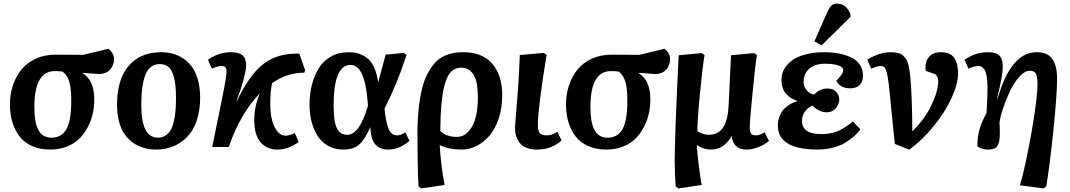

<svg xmlns="http://www.w3.org/2000/svg" viewBox="-20 -817 5946 1067"><path d="M582 -545.9Q613.8 -521.5 613.8 -487.8Q613.8 -475.1 609.6 -461.9Q605.5 -448.7 596.4 -435.5Q587.4 -422.4 570.3 -414.1Q553.2 -405.8 530.8 -405.8Q522.9 -405.8 507.3 -407Q491.7 -408.2 470.9 -409.9Q450.2 -411.6 439 -412.1V-410.2Q503.9 -372.1 503.9 -263.2Q503.9 -223.6 495.4 -185.3Q486.8 -147 467.8 -110.6Q448.7 -74.2 421.1 -46.6Q393.6 -19 351.8 -2.4Q310.1 14.2 259.8 14.2Q202.1 14.2 158 -5.6Q113.8 -25.4 87.4 -60.5Q61 -95.7 48.1 -139.9Q35.2 -184.1 35.2 -236.8Q35.2 -293.5 51.8 -343Q68.4 -392.6 99.4 -430.7Q130.4 -468.8 179.2 -491Q228 -513.2 288.1 -513.2L442.9 -512.2ZM376 -256.8Q376 -319.3 366.7 -356.9Q357.4 -394.5 329.1 -418.9Q314.5 -421.9 284.2 -421.9Q170.9 -421.9 170.9 -222.2Q170.9 -134.8 194.1 -93.3Q217.3 -51.8 266.1 -51.8Q322.3 -51.8 349.1 -99.4Q376 -147 376 -256.8Z M630.4 -234.9Q630.4 -376.5 695.6 -451.7Q760.7 -526.9 875 -526.9Q907.2 -526.9 936.8 -519.5Q966.3 -512.2 995.4 -493.9Q1024.4 -475.6 1045.4 -447.8Q1066.4 -419.9 1079.3 -375.2Q1092.3 -330.6 1092.3 -273.9Q1092.3 -201.7 1072.8 -145.5Q1053.2 -89.4 1019.3 -55.2Q985.4 -21 941.9 -3.4Q898.4 14.2 848.1 14.2Q829.6 14.2 811.3 11.7Q793 9.3 771 2Q749 -5.4 729.7 -16.8Q710.4 -28.3 691.7 -47.6Q672.9 -66.9 659.7 -92.3Q646.5 -117.7 638.4 -154.3Q630.4 -190.9 630.4 -234.9ZM857.4 -51.8Q882.8 -51.8 901.6 -64.9Q920.4 -78.1 930.9 -98.6Q941.4 -119.1 947.8 -150.1Q954.1 -181.2 956.1 -210Q958 -238.8 958 -274.9Q958 -344.7 947 -386.5Q936 -428.2 916.7 -444.6Q897.5 -460.9 867.2 -460.9Q812.5 -460.9 788.8 -402.8Q765.1 -344.7 765.1 -233.9Q765.1 -51.8 857.4 -51.8Z M1675.8 -426.8 1670.9 -413.1Q1575.2 -413.1 1492.2 -355Q1481.9 -308.6 1481.9 -238.8Q1481.9 -160.2 1505.9 -111.6Q1529.8 -63 1566.9 -63Q1588.4 -63 1618.2 -78.1L1640.1 -27.8Q1580.6 14.2 1522.9 14.2Q1462.9 14.2 1428 -26.4Q1393.1 -66.9 1393.1 -148.9Q1393.1 -227.1 1423.8 -297.9Q1316.9 -188.5 1251 0H1159.2Q1167.5 -43.9 1189.5 -148.2Q1211.4 -252.4 1225.1 -324.2Q1238.8 -396 1238.8 -418.9Q1238.8 -436.5 1232.7 -443.4Q1226.6 -450.2 1210.9 -450.2Q1190.4 -450.2 1157.7 -435.1L1135.7 -484.9Q1195.3 -526.9 1263.2 -526.9Q1308.1 -526.9 1328.1 -509.3Q1348.1 -491.7 1348.1 -450.2Q1348.1 -429.7 1333.3 -374Q1318.4 -318.4 1294.9 -257.8L1296.9 -256.8Q1367.2 -403.8 1446.3 -463.4Q1525.4 -522.9 1643.1 -519Z M1888.2 14.2Q1840.8 14.2 1804 -6.3Q1767.1 -26.9 1744.9 -62Q1722.7 -97.2 1711.4 -141.4Q1700.2 -185.5 1700.2 -235.8Q1700.2 -293.5 1712.9 -344.2Q1725.6 -395 1750.7 -436.5Q1775.9 -478 1818.6 -502.4Q1861.3 -526.9 1917 -526.9Q1939 -526.9 1958 -523.2Q1977.1 -519.5 1998 -508.8Q2019 -498 2034.9 -480.5Q2050.8 -462.9 2063.2 -432.6Q2075.7 -402.3 2081.1 -361.8H2082Q2089.4 -386.7 2102.8 -437.5Q2116.2 -488.3 2123 -513.2L2223.1 -522.9L2239.3 -512.2Q2189.9 -357.4 2117.2 -213.9L2120.1 -185.1Q2129.4 -115.7 2144.5 -90.3Q2159.7 -64.9 2186 -64.9Q2210 -64.9 2231.9 -82L2255.9 -34.2Q2233.9 -15.1 2203.4 -0.5Q2172.9 14.2 2139.2 14.2Q2091.3 14.2 2066.2 -13.9Q2041 -42 2038.1 -108.9H2037.1Q2008.3 -42 1976.6 -13.9Q1944.8 14.2 1888.2 14.2ZM1909.2 -67.9Q1978.5 -67.9 2024.9 -230L2022.9 -253.9Q2014.2 -359.4 1990.5 -407.7Q1966.8 -456.1 1928.2 -456.1Q1834 -456.1 1834 -230Q1834 -140.6 1852.3 -104.2Q1870.6 -67.9 1909.2 -67.9Z M2546.9 14.2Q2475.1 14.2 2425.8 -9.8H2423.8Q2429.7 100.6 2450.7 210.9L2321.8 230L2305.7 219.2Q2299.8 93.3 2299.8 -73.2Q2299.8 -159.7 2308.6 -229.2Q2317.4 -298.8 2331.3 -345.5Q2345.2 -392.1 2366.5 -426.3Q2387.7 -460.4 2408.7 -479.5Q2429.7 -498.5 2457 -509.5Q2484.4 -520.5 2506.1 -523.7Q2527.8 -526.9 2554.7 -526.9Q2661.1 -526.9 2716.1 -462.2Q2771 -397.5 2771 -288.1Q2771 -216.8 2751.5 -158.2Q2731.9 -99.6 2700 -62.7Q2668 -25.9 2628.4 -5.9Q2588.9 14.2 2546.9 14.2ZM2542 -440.9Q2512.2 -440.9 2491.2 -422.4Q2470.2 -403.8 2457.5 -366.7Q2444.8 -329.6 2438.2 -282.5Q2431.6 -235.4 2428.7 -170.9Q2426.8 -119.1 2426.8 -88.9Q2460.9 -56.2 2517.6 -56.2Q2558.1 -56.2 2585.7 -88.6Q2613.3 -121.1 2624.5 -168.7Q2635.7 -216.3 2635.7 -274.9Q2635.7 -364.7 2611.3 -402.8Q2586.9 -440.9 2542 -440.9Z M3001.5 -522.9 3017.6 -512.2Q2969.2 -215.8 2969.2 -124Q2969.2 -92.8 2978.5 -78.9Q2987.8 -64.9 3019.5 -64.9Q3048.8 -64.9 3077.6 -85L3100.6 -37.1Q3046.9 14.2 2963.4 14.2Q2934.1 14.2 2911.6 6.3Q2889.2 -1.5 2876.5 -13.4Q2863.8 -25.4 2855.7 -42Q2847.7 -58.6 2845 -73.5Q2842.3 -88.4 2842.3 -105Q2842.3 -123 2847.2 -176.5Q2852.1 -230 2858.6 -321.8Q2865.2 -413.6 2868.7 -511.2Z M3672.4 -545.9Q3704.1 -521.5 3704.1 -487.8Q3704.1 -475.1 3700 -461.9Q3695.8 -448.7 3686.8 -435.5Q3677.7 -422.4 3660.6 -414.1Q3643.6 -405.8 3621.1 -405.8Q3613.3 -405.8 3597.7 -407Q3582 -408.2 3561.3 -409.9Q3540.5 -411.6 3529.3 -412.1V-410.2Q3594.2 -372.1 3594.2 -263.2Q3594.2 -223.6 3585.7 -185.3Q3577.1 -147 3558.1 -110.6Q3539.1 -74.2 3511.5 -46.6Q3483.9 -19 3442.1 -2.4Q3400.4 14.2 3350.1 14.2Q3292.5 14.2 3248.3 -5.6Q3204.1 -25.4 3177.7 -60.5Q3151.4 -95.7 3138.4 -139.9Q3125.5 -184.1 3125.5 -236.8Q3125.5 -293.5 3142.1 -343Q3158.7 -392.6 3189.7 -430.7Q3220.7 -468.8 3269.5 -491Q3318.4 -513.2 3378.4 -513.2L3533.2 -512.2ZM3466.3 -256.8Q3466.3 -319.3 3457 -356.9Q3447.8 -394.5 3419.4 -418.9Q3404.8 -421.9 3374.5 -421.9Q3261.2 -421.9 3261.2 -222.2Q3261.2 -134.8 3284.4 -93.3Q3307.6 -51.8 3356.4 -51.8Q3412.6 -51.8 3439.5 -99.4Q3466.3 -147 3466.3 -256.8Z M4130.4 14.2Q4054.2 14.2 4046.4 -61H4045.4Q4031.7 -32.7 4002.2 -9.3Q3972.7 14.2 3930.2 14.2Q3910.2 14.2 3889.2 7.1Q3868.2 0 3854.5 -9.8H3852.5Q3855.5 40 3862.3 95.2Q3869.1 150.4 3874 180.7L3879.4 210.9L3750.5 230L3734.4 219.2Q3729.5 137.2 3729.5 74.2Q3729.5 -58.1 3751.5 -509.8L3879.4 -522L3895.5 -511.2Q3885.3 -454.6 3870.4 -302.7Q3855.5 -150.9 3855.5 -88.9Q3866.7 -79.6 3885.5 -73.7Q3904.3 -67.9 3916.5 -67.9Q3973.6 -67.9 4000 -110.8Q4026.4 -153.8 4029.3 -234.9L4042.5 -509.8L4170.4 -522L4186.5 -511.2Q4177.2 -456.5 4161.9 -297.6Q4146.5 -138.7 4146.5 -113.8Q4146.5 -84.5 4153.8 -74.7Q4161.1 -64.9 4181.2 -64.9Q4204.6 -64.9 4229.5 -82L4253.4 -34.2Q4231.4 -14.2 4196 0Q4160.6 14.2 4130.4 14.2Z M4579.1 -753.9Q4589.4 -775.9 4600.8 -786.4Q4612.3 -796.9 4631.8 -796.9Q4683.6 -796.9 4706.1 -737.8V-723.1L4545.9 -564.9L4505.9 -586.9ZM4522 14.2Q4480 14.2 4446 8.8Q4412.1 3.4 4389.6 -4.6Q4367.2 -12.7 4350.6 -24.7Q4334 -36.6 4325 -48.1Q4315.9 -59.6 4310.8 -73.5Q4305.7 -87.4 4304.2 -97.4Q4302.7 -107.4 4302.7 -118.2Q4302.7 -149.4 4313.7 -175Q4324.7 -200.7 4342 -216.3Q4359.4 -231.9 4376.7 -241.2Q4394 -250.5 4410.2 -253.9V-255.9Q4366.7 -272 4344.7 -300Q4322.8 -328.1 4322.8 -373Q4322.8 -395 4330.1 -415.8Q4337.4 -436.5 4355.2 -457Q4373 -477.5 4399.7 -492.7Q4426.3 -507.8 4468.3 -517.3Q4510.3 -526.9 4562 -526.9Q4603 -526.9 4638.9 -520.3Q4674.8 -513.7 4706.8 -499.5Q4738.8 -485.4 4757.3 -459.2Q4775.9 -433.1 4775.9 -397Q4775.9 -362.8 4757.1 -344.5Q4738.3 -326.2 4706.1 -326.2Q4648.4 -326.2 4627.9 -368.2Q4648.9 -390.6 4657.5 -403.1Q4666 -415.5 4666 -425.8Q4666 -444.8 4637 -453.9Q4607.9 -462.9 4565.9 -462.9Q4507.8 -462.9 4476.8 -434.8Q4445.8 -406.7 4445.8 -361.8Q4445.8 -335 4463.4 -315.4Q4481 -295.9 4503.9 -291Q4537.1 -325.2 4577.1 -325.2Q4608.4 -325.2 4626.2 -307.6Q4644 -290 4644 -264.2Q4644 -239.7 4625.2 -216.3Q4606.4 -192.9 4574.7 -192.9Q4531.7 -192.9 4496.1 -230Q4470.2 -220.7 4453.6 -197.3Q4437 -173.8 4437 -145Q4437 -71.8 4543 -71.8Q4576.2 -71.8 4605.2 -78.6Q4634.3 -85.4 4658.2 -99.4Q4682.1 -113.3 4692.1 -120.4Q4702.1 -127.4 4719.7 -142.1L4761.7 -98.1Q4747.1 -78.6 4728 -61.3Q4709 -43.9 4679.9 -25.6Q4650.9 -7.3 4609.9 3.4Q4568.8 14.2 4522 14.2Z M4953.1 -17.1Q4940.9 -128.4 4925.8 -286.1Q4919.4 -357.4 4912.6 -392.6Q4905.8 -427.7 4897.7 -439Q4889.6 -450.2 4875 -450.2Q4854.5 -450.2 4821.8 -435.1L4799.8 -484.9Q4822.3 -500.5 4857.7 -513.7Q4893.1 -526.9 4932.1 -526.9Q4954.6 -526.9 4970.9 -522.7Q4987.3 -518.6 4999 -507.8Q5010.7 -497.1 5018.1 -483.9Q5025.4 -470.7 5030.3 -447Q5035.2 -423.3 5037.8 -399.2Q5040.5 -375 5043 -336.9Q5049.8 -222.2 5049.8 -86.9Q5117.2 -152.3 5155.5 -231.2Q5193.8 -310.1 5193.8 -365.2Q5193.8 -399.4 5168 -408.2L5125 -422.9Q5123 -434.6 5123 -439.9Q5123 -480.5 5145.5 -503.7Q5168 -526.9 5206.1 -526.9Q5260.7 -526.9 5282.5 -496.1Q5304.2 -465.3 5304.2 -410.2Q5304.2 -351.6 5269 -274.2Q5233.9 -196.8 5171.1 -118.9Q5108.4 -41 5033.2 15.1Z M5415.5 -450.2Q5393.6 -450.2 5362.3 -435.1L5340.3 -484.9Q5401.4 -526.9 5468.8 -526.9Q5488.3 -526.9 5502 -523.9Q5515.6 -521 5528.1 -512.7Q5540.5 -504.4 5546.6 -487.3Q5552.7 -470.2 5552.7 -444.8Q5552.7 -396 5521.5 -272L5524.4 -270Q5597.7 -526.9 5740.7 -526.9Q5803.2 -526.9 5828.9 -488.5Q5854.5 -450.2 5854.5 -379.9Q5854.5 -294.9 5835.2 -104Q5815.9 86.9 5794.4 219.2L5778.3 230L5648.4 212.9Q5680.2 102.1 5712.9 -84.2Q5745.6 -270.5 5745.6 -354Q5745.6 -392.1 5736.3 -408Q5727.1 -423.8 5702.6 -423.8Q5674.3 -423.8 5644.3 -390.1Q5614.3 -356.4 5592 -309.1Q5569.8 -261.7 5554.2 -214.6Q5538.6 -167.5 5534.7 -136.2Q5538.1 -79.1 5534.7 -45.7Q5531.2 -12.2 5517.1 1Q5502.9 14.2 5470.7 14.2Q5455.6 14.2 5437.5 9Q5419.4 3.9 5411.6 -4.9Q5411.6 -61 5425 -103.3Q5438.5 -145.5 5462.4 -189Q5467.8 -272.9 5467.8 -325.2Q5467.8 -366.7 5463.1 -393.8Q5458.5 -420.9 5449.7 -432.1Q5440.9 -443.4 5433.3 -446.8Q5425.8 -450.2 5415.5 -450.2Z"/></svg>

Font: Literata Book
Style: Bold Italic
Weight: 700
Italic angle: -3°
Designer: Latin by Veronika Burian and Jose Scaglione. Greek by Irene Vlachou. Cyrillic by Vera Evstafieva
Foundry: TypeTogether
Version: Version 1.003;PS 001.003;hotconv 1.0.88;makeotf.lib2.5.64775